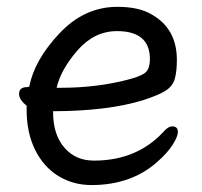

<svg xmlns="http://www.w3.org/2000/svg" viewBox="-20 -512 584 556"><path d="M155.8 -257.8Q266.6 -257.8 360.8 -284.2Q395 -293.9 404.5 -305.4Q414.1 -316.9 414.1 -340.8Q414.1 -421.9 318.8 -421.9Q252.9 -421.9 204.3 -366Q155.8 -310.1 144 -257.8ZM245.1 23.9Q191.9 23.9 148.9 -2.4Q106 -28.8 81.5 -78.4Q57.1 -127.9 57.1 -194.8V-206.1Q35.2 -223.1 35.2 -240.2Q35.2 -260.3 60.1 -259.8L64.9 -261.2Q79.1 -337.4 151.6 -414.8Q224.1 -492.2 319.8 -492.2Q383.8 -492.2 420.9 -469.2Q491.7 -428.2 492.2 -339.8Q492.2 -304.7 486.1 -283.4Q480 -262.2 459 -249Q438 -235.8 392.1 -221.2Q291 -190.4 133.8 -189.9V-186Q133.8 -123 166 -85Q198.2 -46.9 252 -46.9Q375 -46.9 452.1 -128.9Q466.3 -146 479 -146Q495.1 -146 495.1 -129.9Q495.1 -116.7 480 -92.8Q464.8 -68.8 434.1 -42Q358.9 23.9 245.1 23.9Z"/></svg>

Font: LXGW WenKai Screen R
Style: Regular
Weight: 400
Designer: Fontworks Inc.
Version: Version 1.235;May 31, 2022